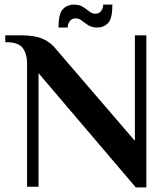

<svg xmlns="http://www.w3.org/2000/svg" viewBox="-20 -814 732 837"><path d="M572 3 148 -495V0H98V-540Q98 -578 79.5 -604Q61 -630 8 -630H3V-660H73Q130 -660 165.5 -645Q201 -630 224 -600L568 -200V-660H618V3ZM235 -694Q235 -754 254 -774Q273 -794 303 -794Q326 -794 341.5 -784Q357 -774 369.5 -764Q382 -754 395 -754Q412 -754 421 -766.5Q430 -779 430 -794H470Q470 -734 451.5 -714Q433 -694 403 -694Q381 -694 365 -704Q349 -714 336.5 -724Q324 -734 310 -734Q293 -734 284 -721.5Q275 -709 275 -694Z"/></svg>

Font: El Messiri
Style: Bold
Weight: 700
Designer: Mohamed Gaber
Foundry: Kief Type Foundry
Version: Version 2.020; ttfautohint (v1.8.3)